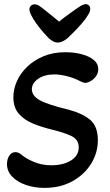

<svg xmlns="http://www.w3.org/2000/svg" viewBox="-20 -901 534 934"><path d="M261 -694Q248 -694 236.5 -701Q225 -708 217 -715Q207 -725 190 -744.5Q173 -764 156.5 -787Q140 -810 131 -829Q127 -837 125 -844Q123 -851 123 -855Q123 -866 130.5 -873Q138 -880 148 -880Q157 -880 167 -875Q177 -869 194.5 -855Q212 -841 232 -825Q252 -809 267 -796Q296 -819 329 -842.5Q362 -866 377 -875Q391 -881 397 -881Q406 -881 412.5 -874.5Q419 -868 419 -858Q419 -852 416.5 -844Q414 -836 408 -828Q398 -810 378 -787Q358 -764 338.5 -744.5Q319 -725 308 -715Q283 -694 261 -694ZM196 13Q147 13 105.5 -1.5Q64 -16 39 -42Q14 -68 14 -103Q14 -126 25 -143.5Q36 -161 55 -161Q67 -161 80 -152Q105 -130 144.5 -113.5Q184 -97 229 -97Q288 -97 325.5 -120.5Q363 -144 363 -184Q363 -222 328 -239Q293 -256 231 -271Q185 -282 142.5 -299Q100 -316 72.5 -346.5Q45 -377 45 -428Q45 -467 62 -505.5Q79 -544 112 -576Q145 -608 192 -627.5Q239 -647 298 -647Q342 -647 378.5 -637Q415 -627 436.5 -609Q458 -591 458 -565Q458 -545 447 -530Q436 -515 421 -506.5Q406 -498 395 -498Q385 -498 368 -507Q340 -522 305.5 -530.5Q271 -539 245 -539Q196 -539 165.5 -517.5Q135 -496 135 -467Q135 -435 173.5 -413.5Q212 -392 312 -368Q380 -350 418 -318.5Q456 -287 456 -219Q456 -158 423.5 -105Q391 -52 332.5 -19.5Q274 13 196 13Z"/></svg>

Font: Akaya Telivigala
Style: Regular
Weight: 400
Designer: Vaishnavi Murthy Yerkadithaya, Juan Luis Blanco Aristondo
Version: Version 1.002; ttfautohint (v1.8.3)